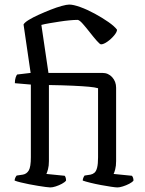

<svg xmlns="http://www.w3.org/2000/svg" viewBox="-20 -820 634 840"><path d="M200 0Q194 0 179.5 -2Q165 -4 146 -7Q127 -10 107 -14Q87 -18 70.5 -22Q54 -26 44 -30Q44 -36 47 -42.5Q50 -49 53 -52L80 -56Q97 -59 106 -74.5Q115 -90 115 -132V-450L45 -456Q45 -471 48.5 -481Q52 -491 55 -494L114 -501L83 -713Q88 -722 106 -733Q124 -744 149.5 -755.5Q175 -767 201.5 -777.5Q228 -788 250 -794Q272 -800 283 -800Q301 -800 331.5 -789Q362 -778 395 -760Q428 -742 454.5 -723.5Q481 -705 492 -690Q492 -680 479 -664.5Q466 -649 449.5 -637.5Q433 -626 422 -626Q417 -626 403 -642Q389 -658 373 -678.5Q357 -699 342.5 -715.5Q328 -732 320 -733Q305 -733 284 -731Q263 -729 240.5 -725.5Q218 -722 197 -718.5Q176 -715 161 -711L192 -501H428Q454 -501 471 -482Q488 -463 488 -436V-115Q488 -94 484 -79Q480 -64 477 -59L557 -51Q560 -48 562 -42.5Q564 -37 564 -30Q559 -23 545.5 -16Q532 -9 517.5 -4.5Q503 0 494 0Q486 0 466 -3Q446 -6 421.5 -10.5Q397 -15 375 -20.5Q353 -26 342 -30Q342 -36 344.5 -42Q347 -48 350 -52L376 -56Q386 -58 393.5 -64.5Q401 -71 405 -87Q409 -103 409 -132V-434Q396 -438 369 -440.5Q342 -443 298.5 -445Q255 -447 194 -448V-115Q194 -94 190 -79.5Q186 -65 183 -59L263 -51Q265 -49 267 -43.5Q269 -38 269 -30Q264 -23 251 -16Q238 -9 224 -4.5Q210 0 200 0Z"/></svg>

Font: Texturina 12pt Light
Style: Regular
Weight: 300
Designer: Guillermo Torres Carreño
Foundry: Omnibus-Type
Version: Version 1.002